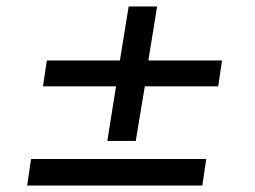

<svg xmlns="http://www.w3.org/2000/svg" viewBox="-20 -574 788 594"><path d="M312 -138 339 -307H113L125 -387H351L378 -554H466L439 -387H667L655 -307H428L400 -138ZM64 0 76 -82H618L606 0Z"/></svg>

Font: Nunito Sans 7pt Expanded SemiBold
Style: Italic
Weight: 600
Width: 7
Italic angle: -9°
Designer: Vernon Adams
Foundry: Vernon Adams
Version: Version 3.101;gftools[0.9.27]